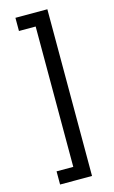

<svg xmlns="http://www.w3.org/2000/svg" viewBox="-135 -811 591 999"><g transform="rotate(-15 160.0 -311.0)"><path d="M58 -760V-689H148V67H58V138H230V-760Z"/></g></svg>

Font: IBM Plex Thai Text
Style: Regular
Weight: 450
Designer: Mike Abbink, Paul van der Laan, Pieter van Rosmalen, Ben Mitchell, Mark Frömberg
Foundry: Bold Monday
Version: Version 1.0